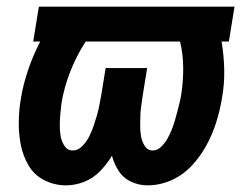

<svg xmlns="http://www.w3.org/2000/svg" viewBox="-20 -550 760 578"><path d="M179 8Q206 8 233 -2.5Q260 -13 281 -34.5Q302 -56 317 -81Q324 -56 337.5 -35Q351 -14 374.5 -3Q398 8 424 8Q461 8 496 -7.5Q531 -23 557.5 -51.5Q584 -80 602 -113.5Q620 -147 631 -182Q642 -217 648 -253Q656 -297 655 -340.5Q654 -384 647 -425H669L686 -530H97L80 -425H101Q80 -384 65 -340.5Q50 -297 43 -254Q37 -219 36.5 -183.5Q36 -148 42.5 -114.5Q49 -81 66 -52Q83 -23 113.5 -7.5Q144 8 179 8ZM199 -97Q183 -97 174 -111Q165 -125 162.5 -140.5Q160 -156 160 -172.5Q160 -189 161.5 -205.5Q163 -222 165 -239Q173 -287 191.5 -334.5Q210 -382 238 -425H522Q522 -425 522 -425Q522 -425 522 -425Q531 -388 531.5 -348Q532 -308 526 -268Q524 -254 520.5 -240.5Q517 -227 513.5 -213Q510 -199 506 -185.5Q502 -172 496.5 -158.5Q491 -145 484 -132.5Q477 -120 465.5 -108.5Q454 -97 440 -97Q440 -97 440 -97Q440 -97 440 -97Q424 -97 415.5 -111Q407 -125 404.5 -140Q402 -155 402 -170.5Q402 -186 402.5 -202Q403 -218 405.5 -233.5Q408 -249 410 -265L423 -345H298L285 -265Q282 -249 279 -233Q276 -217 271.5 -201.5Q267 -186 261.5 -170Q256 -154 248.5 -139Q241 -124 228 -110.5Q215 -97 199 -97Z"/></svg>

Font: Iosevka Sparkle
Style: Bold Italic
Weight: 700
Italic angle: -9°
Designer: Belleve Invis
Foundry: Belleve Invis
Version: Version 4.5.0; ttfautohint (v1.8.3)